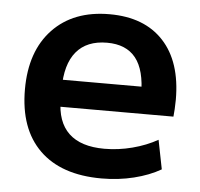

<svg xmlns="http://www.w3.org/2000/svg" viewBox="-44 -575 657 631"><g transform="rotate(5 284.5 -260.0)"><path d="M313 10Q180 10 108.5 -60Q37 -130 37 -260Q37 -386 105.5 -458Q174 -530 293 -530Q408 -530 471 -462Q534 -394 534 -269Q534 -255 533 -238Q532 -221 531 -213H105V-302H437L419 -275Q419 -357 387.5 -396.5Q356 -436 293 -436Q226 -436 191.5 -394.5Q157 -353 157 -272V-237Q157 -163 196.5 -125.5Q236 -88 314 -88Q360 -88 406 -100Q452 -112 489 -133L508 -37Q470 -15 419.5 -2.5Q369 10 313 10Z"/></g></svg>

Font: M PLUS 2 SemiBold
Style: Regular
Weight: 600
Designer: Coji Morishita
Foundry: UNDERFOREST DESIGN
Version: Version 1.001